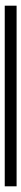

<svg xmlns="http://www.w3.org/2000/svg" viewBox="340 -279 90 810"><g transform="rotate(-90 385.0 126.0)"><path d="M4 151V101H766V151Z"/></g></svg>

Font: Georama Light
Style: Regular
Weight: 300
Designer: Jean-Baptiste Levee
Foundry: Production Type
Version: Version 1.000